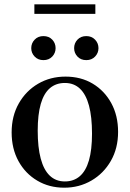

<svg xmlns="http://www.w3.org/2000/svg" viewBox="-20 -860 602 891"><path d="M281 -18Q322 -18 350.2 -42.2Q378.5 -66.5 392.8 -115.8Q407 -165 407 -240Q407 -317.5 393 -369.8Q379 -422 351 -448.5Q323 -475 281 -475Q240 -475 211.8 -451Q183.5 -427 169.2 -377.8Q155 -328.5 155 -253.5Q155 -176.5 169 -124Q183 -71.5 211 -44.8Q239 -18 281 -18ZM278 11Q208 11 152.8 -21.8Q97.5 -54.5 65.8 -112.2Q34 -170 34 -245.5Q34 -321.5 67.2 -380Q100.5 -438.5 157 -471.5Q213.5 -504.5 284 -504.5Q355.5 -504.5 410.2 -471.8Q465 -439 496.5 -381.2Q528 -323.5 528 -248Q528 -172 494.5 -113.5Q461 -55 404.2 -22Q347.5 11 278 11ZM181.5 -581Q156.5 -581 140.8 -597.5Q125 -614 125 -636.5Q125 -659.5 140.8 -676Q156.5 -692.5 181.5 -692.5Q207 -692.5 222.5 -676Q238 -659.5 238 -636.5Q238 -614 222.5 -597.5Q207 -581 181.5 -581ZM380.5 -581Q355 -581 339.5 -597.5Q324 -614 324 -636.5Q324 -659.5 339.5 -676Q355 -692.5 380.5 -692.5Q405.5 -692.5 421.2 -676Q437 -659.5 437 -636.5Q437 -614 421.2 -597.5Q405.5 -581 380.5 -581ZM139.5 -795.5V-840H422.5V-795.5Z"/></svg>

Font: Newsreader 60pt Medium
Style: Regular
Weight: 500
Designer: Hugues Gentile
Foundry: Production Type
Version: Version 1.003